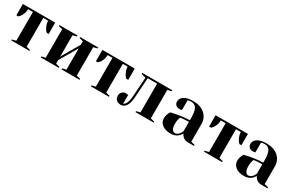

<svg xmlns="http://www.w3.org/2000/svg" viewBox="116 -1536 3883 2571"><g transform="rotate(30 2057.5 -250.0)"><path d="M430 -475H355V-30L415 -15V0H135V-15L195 -30V-475H120Q120 -433 104 -395.5Q88 -358 72 -342L55 -325H25V-500H525V-325H495Q488 -331 477 -343Q466 -355 448 -394Q430 -433 430 -475Z M970 -470 910 -485V-500H1190V-485L1130 -470V-30L1190 -15V0H910V-15L970 -30V-360L810 -85V-30L870 -15V0H590V-15L650 -30V-470L590 -485V-500H870V-485L810 -470V-140L970 -415Z M1660 -475H1585V-30L1645 -15V0H1365V-15L1425 -30V-475H1350Q1350 -433 1334 -395.5Q1318 -358 1302 -342L1285 -325H1255V-500H1755V-325H1725Q1718 -331 1707 -343Q1696 -355 1678 -394Q1660 -433 1660 -475Z M1920 -170 1940 -465 1870 -485V-500H2335V-485L2275 -470V-30L2335 -15V0H2055V-15L2115 -30V-475H1970L1950 -170Q1944 -75 1912 -30Q1880 15 1835 15Q1790 15 1765 -9Q1740 -33 1740 -75Q1740 -108 1762.5 -131.5Q1785 -155 1815 -155L1855 -150V-15Q1911 -37 1920 -170Z M2610 -235Q2590 -190 2590 -130Q2590 -74 2607.5 -47Q2625 -20 2650 -20Q2677 -20 2699.5 -40Q2722 -60 2731 -80L2740 -100V-245Q2713 -245 2680.5 -242.5Q2648 -240 2629 -238ZM2650 -515Q2767 -515 2833.5 -455.5Q2900 -396 2900 -300V-30L2960 -15V0H2870Q2843 0 2821.5 -7.5Q2800 -15 2788 -26.5Q2776 -38 2768 -49Q2760 -60 2757 -68L2755 -75Q2753 -71 2750 -65Q2747 -59 2734.5 -43.5Q2722 -28 2706.5 -16Q2691 -4 2665 5.5Q2639 15 2610 15Q2520 15 2472.5 -23Q2425 -61 2425 -120Q2425 -147 2434 -174.5Q2443 -202 2451 -216L2460 -230Q2605 -265 2740 -270V-300Q2740 -411 2713 -453Q2686 -495 2630 -495Q2617 -495 2604.5 -492.5Q2592 -490 2586 -488L2580 -485V-335Q2560 -330 2540 -330Q2506 -330 2485.5 -350.5Q2465 -371 2465 -405Q2465 -451 2512 -483Q2559 -515 2650 -515Z M3410 -475H3335V-30L3395 -15V0H3115V-15L3175 -30V-475H3100Q3100 -433 3084 -395.5Q3068 -358 3052 -342L3035 -325H3005V-500H3505V-325H3475Q3468 -331 3457 -343Q3446 -355 3428 -394Q3410 -433 3410 -475Z M3745 -235Q3725 -190 3725 -130Q3725 -74 3742.5 -47Q3760 -20 3785 -20Q3812 -20 3834.5 -40Q3857 -60 3866 -80L3875 -100V-245Q3848 -245 3815.5 -242.5Q3783 -240 3764 -238ZM3785 -515Q3902 -515 3968.5 -455.5Q4035 -396 4035 -300V-30L4095 -15V0H4005Q3978 0 3956.5 -7.5Q3935 -15 3923 -26.5Q3911 -38 3903 -49Q3895 -60 3892 -68L3890 -75Q3888 -71 3885 -65Q3882 -59 3869.5 -43.5Q3857 -28 3841.5 -16Q3826 -4 3800 5.5Q3774 15 3745 15Q3655 15 3607.5 -23Q3560 -61 3560 -120Q3560 -147 3569 -174.5Q3578 -202 3586 -216L3595 -230Q3740 -265 3875 -270V-300Q3875 -411 3848 -453Q3821 -495 3765 -495Q3752 -495 3739.5 -492.5Q3727 -490 3721 -488L3715 -485V-335Q3695 -330 3675 -330Q3641 -330 3620.5 -350.5Q3600 -371 3600 -405Q3600 -451 3647 -483Q3694 -515 3785 -515Z"/></g></svg>

Font: Yeseva One
Style: Regular
Weight: 400
Designer: Jovanny Lemonad
Foundry: Jovanny Lemonad
Version: Version 2.000